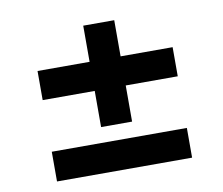

<svg xmlns="http://www.w3.org/2000/svg" viewBox="-64 -634 791 680"><g transform="rotate(-10 331.5 -293.5)"><path d="M88.4 -322.1V-426.8H275.6V-556.8H387.1V-426.8H574.2V-322.1H387.1V-192.1H275.6V-322.1ZM88.4 -29.5V-136.4H574.2V-29.5Z"/></g></svg>

Font: Inter UI Semi Bold
Style: Regular
Weight: 600
Designer: Rasmus Andersson
Foundry: rsms
Version: 3.2;8d6f07862